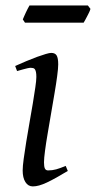

<svg xmlns="http://www.w3.org/2000/svg" viewBox="-20 -646 343 686"><path d="M222.2 -35.2Q199.2 -21.5 180.9 -11.2Q162.6 -1 147.5 6.1Q132.3 13.2 120.1 16.6Q107.9 20 97.2 20Q80.6 20 70.8 4.6Q61 -10.7 61 -37.1Q61 -51.8 64.7 -78.9Q68.4 -106 73.7 -138.9Q79.1 -171.9 85.4 -207.8Q91.8 -243.7 97.2 -276.1Q102.5 -308.6 106.2 -333.7Q109.9 -358.9 109.9 -371.1Q109.9 -382.3 108.4 -388.9Q106.9 -395.5 104.5 -398.7Q102.1 -401.9 98.1 -402.8Q94.2 -403.8 89.8 -403.8Q85.9 -403.8 77.9 -402.1Q69.8 -400.4 61.5 -397.9Q52.2 -395.5 41 -392.1L34.2 -410.2Q54.7 -419.4 75 -428Q95.2 -436.5 112.8 -442.9Q130.4 -449.2 143.6 -453.1Q156.7 -457 163.1 -457Q176.8 -457 182.4 -447.8Q188 -438.5 188 -416Q188 -401.9 184.3 -374.3Q180.7 -346.7 174.8 -312.5Q168.9 -278.3 162.6 -241Q156.2 -203.6 150.4 -169.4Q144.5 -135.3 140.9 -107.7Q137.2 -80.1 137.2 -65.9Q137.2 -50.8 140.4 -43.9Q143.6 -37.1 151.9 -37.1Q167 -37.1 180.9 -41Q194.8 -44.9 214.8 -53.2ZM303.2 -614.3Q301.8 -608.9 298.6 -602.1Q295.4 -595.2 291.7 -588.4Q288.1 -581.5 284.7 -575.2Q281.2 -568.8 278.8 -564.9H69.3L61.5 -576.7Q63.5 -581.5 66.4 -588.1Q69.3 -594.7 72.5 -601.6Q75.7 -608.4 79.1 -615Q82.5 -621.6 85.4 -626.5H293.9Z"/></svg>

Font: Gentium Plus Am
Style: Italic
Weight: 400
Italic angle: -8°
Designer: J. Victor Gaultney, Annie Olsen, Iska Routamaa, Becca Hirsbrunner
Foundry: SIL International
Version: Version 5.000